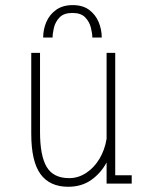

<svg xmlns="http://www.w3.org/2000/svg" viewBox="-20 -702 590 734"><path d="M241 12Q170 12 134.8 -36.5Q99.5 -85 99.5 -190.5V-500H133V-198Q133 -106.5 158.5 -63.8Q184 -21 244.5 -21Q279 -21 309.2 -40.8Q339.5 -60.5 360 -94.5Q380.5 -128.5 387.5 -171.5V-500H420.5V-32H483.5V0H387.5V-81Q366 -40.5 329 -14.2Q292 12 241 12ZM258 -682.5Q296 -682.5 320.5 -664.5Q345 -646.5 357 -618Q369 -589.5 369 -558.5H333Q333 -574 327.5 -596.2Q322 -618.5 305.8 -635.5Q289.5 -652.5 257 -652.5Q224 -652.5 207.8 -635.5Q191.5 -618.5 186.2 -596.2Q181 -574 181 -558.5H145Q145 -589.5 157.2 -618Q169.5 -646.5 194.8 -664.5Q220 -682.5 258 -682.5Z"/></svg>

Font: Trispace SemiCondensed Thin
Style: Regular
Weight: 100
Width: 4
Designer: Tyler Finck
Foundry: Etcetera Type Company
Version: Version 1.210; ttfautohint (v1.8.3)